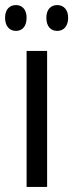

<svg xmlns="http://www.w3.org/2000/svg" viewBox="-40 -738 289 758"><path d="M-20 -668C-20 -633 -1 -616 23 -616C47 -616 65 -633 65 -668C65 -701 47 -718 23 -718C-1 -718 -20 -702 -20 -668ZM143 -668C143 -633 161 -616 186 -616C210 -616 229 -633 229 -668C229 -701 210 -718 186 -718C162 -718 143 -702 143 -668ZM146 0V-537H65V0Z"/></svg>

Font: Noto Sans UI Condensed
Style: Regular
Weight: 400
Width: 3
Designer: Monotype Design Team
Foundry: Monotype Imaging Inc.
Version: Version 1.901